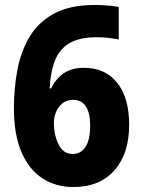

<svg xmlns="http://www.w3.org/2000/svg" viewBox="-20 -743 569 773"><path d="M276 10Q205 10 151 -25Q97 -60 66.5 -130.5Q36 -201 36 -307Q36 -385 49.5 -459Q63 -533 98 -593Q133 -653 197 -688Q261 -723 362 -723Q384 -723 410.5 -721Q437 -719 458 -715V-584Q438 -588 416.5 -590.5Q395 -593 370 -593Q300 -593 260 -569.5Q220 -546 201.5 -500Q183 -454 180 -387H186Q204 -425 236 -447.5Q268 -470 318 -470Q404 -470 452 -409.5Q500 -349 500 -241Q500 -124 440.5 -57Q381 10 276 10ZM273 -123Q304 -123 323.5 -150.5Q343 -178 343 -238Q343 -287 326 -314Q309 -341 274 -341Q239 -341 218 -313Q197 -285 197 -249Q197 -199 216 -161Q235 -123 273 -123Z"/></svg>

Font: Noto Sans Devanagari SemiCondensed ExtraBold
Style: Regular
Weight: 800
Width: 4
Designer: Jelle Bosma - Monotype Design Team
Foundry: Monotype Imaging Inc.
Version: Version 2.004; ttfautohint (v1.8.4.7-5d5b)